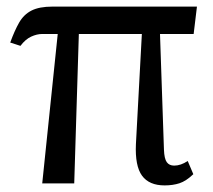

<svg xmlns="http://www.w3.org/2000/svg" viewBox="-20 -556 647 582"><path d="M108 0 155 -453H108Q92 -453 74.5 -445Q57 -437 42 -417L11 -427Q24 -463 38 -487.5Q52 -512 75.5 -524Q99 -536 139 -536H577L567 -453H465L477 -102Q478 -75 485.5 -64.5Q493 -54 508 -54Q528 -54 549 -68L566 -28Q544 -7 524 -0.5Q504 6 479 6Q432 6 410.5 -23.5Q389 -53 392 -119L410 -453H219L205 0Z"/></svg>

Font: Noto Serif Condensed
Style: Regular
Weight: 400
Width: 3
Designer: Monotype Design Team
Foundry: Monotype Imaging Inc.
Version: Version 2.013; ttfautohint (v1.8.4.7-5d5b)